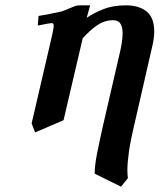

<svg xmlns="http://www.w3.org/2000/svg" viewBox="-20 -465 601 722"><path d="M319 -445 306 -398Q332 -416 368.5 -430.5Q405 -445 454 -445Q502 -445 531 -422Q560 -399 560 -346Q560 -320 551 -284L486 0Q470 67 464.5 108Q459 149 459 174Q459 184 459.5 191Q460 198 461 205L435 237L336 188Q336 157 345.5 109.5Q355 62 369 0L433 -277Q441 -314 441 -340Q441 -363 433 -376Q425 -389 405 -389Q374 -389 347 -371Q320 -353 291 -321L219 -13L112 33L99 -1L177 -337Q179 -348 180.5 -355.5Q182 -363 182 -367Q182 -378 176 -378Q169 -378 159 -376Q149 -374 122 -369L125 -405Q139 -407 166.5 -412.5Q194 -418 212 -422Q220 -425 230 -429Q240 -433 247 -436Q256 -440 263.5 -442.5Q271 -445 282 -445Z"/></svg>

Font: Libertinus Serif Semibold Italic
Style: Regular
Weight: 600
Italic angle: -11.5°
Designer: Philipp H. Poll, Khaled Hosny
Foundry: Caleb Maclennan
Version: Version 7.051;RELEASE